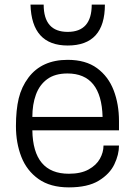

<svg xmlns="http://www.w3.org/2000/svg" viewBox="-20 -800 584 831"><path d="M278 11Q198 11 147 -25Q96 -61 72.5 -121Q49 -181 49 -254Q49 -324 61 -374Q73 -424 103 -464Q161 -541 273 -541Q351 -541 400 -505Q449 -469 472 -409Q495 -349 495 -276V-236H120Q123 -48 278 -48Q330 -48 363.5 -66.5Q397 -85 412.5 -113Q428 -141 428 -170H495Q495 -131 475 -89Q455 -47 407.5 -18Q360 11 278 11ZM424 -294Q419 -482 272 -482Q218 -482 184.5 -457.5Q151 -433 135.5 -390.5Q120 -348 120 -294ZM273 -603Q117 -603 112 -780H169Q169 -662 273 -662Q377 -662 377 -780H434Q434 -603 273 -603Z"/></svg>

Font: Tanohe Sans
Style: Regular
Weight: 400
Designer: Village Type and Design LLC & Cristiano Sobral
Foundry: Cooper Hewitt Smithsonian Design Museum
Version: Version 1.00;September 29, 2021;FontCreator 13.0.0.2655 64-b